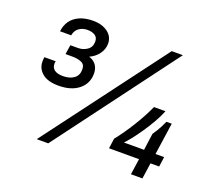

<svg xmlns="http://www.w3.org/2000/svg" viewBox="-117 -857 1153 1022"><g transform="rotate(20 459.0 -345.5)"><path d="M190 -307Q130 -307 98.5 -333Q67 -359 67 -400Q67 -406 67.5 -412Q68 -418 69 -424H133Q132 -420 131.5 -416.5Q131 -413 131 -410Q131 -387 147.5 -375Q164 -363 196 -363Q233 -363 257 -380Q281 -397 281 -431Q281 -460 259 -469Q237 -478 209 -478H169L177 -531H220Q249 -531 272 -547Q295 -563 295 -594Q295 -618 278 -628.5Q261 -639 235 -639Q209 -639 188.5 -625Q168 -611 163 -582H100Q104 -617 122 -642Q140 -667 172 -681Q204 -695 248 -695Q298 -695 330.5 -671Q363 -647 363 -607Q363 -576 343.5 -549Q324 -522 292 -508Q318 -500 332.5 -480.5Q347 -461 347 -431Q347 -376 305 -341.5Q263 -307 190 -307ZM180 0 695 -686H758L245 0ZM715 4 728 -86H558L566 -143Q586 -168 605.5 -196Q625 -224 643.5 -254Q662 -284 678.5 -314.5Q695 -345 708 -374H773Q760 -341 739.5 -305.5Q719 -270 696.5 -237Q674 -204 654 -179Q634 -154 622 -142H736L749 -237Q759 -251 767.5 -265.5Q776 -280 783.5 -294.5Q791 -309 797 -323H827L801 -142H850L842 -86H793L780 4Z"/></g></svg>

Font: Chivo Medium Medium
Style: Italic
Weight: 500
Italic angle: -8.05°
Version: Version 2.002